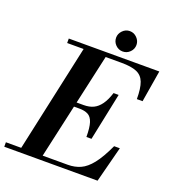

<svg xmlns="http://www.w3.org/2000/svg" viewBox="-181 -1047 1054 1170"><g transform="rotate(20 346.5 -462.0)"><path d="M74 0 238 -754H381L213 0ZM-19 0V-29H382Q427 -29 464 -45.5Q501 -62 536 -106Q571 -150 609 -232H646L586 0ZM431 -227Q431 -288 420.5 -320Q410 -352 388 -363.5Q366 -375 333 -375H246V-404H349Q385 -404 411.5 -416.5Q438 -429 459 -458Q480 -487 495 -535H528L464 -227ZM641 -549Q641 -619 626.5 -657Q612 -695 576.5 -710Q541 -725 477 -725H125V-754H712L678 -549ZM460 -792Q433 -792 413.5 -811.5Q394 -831 394 -858Q394 -884 413.5 -904Q433 -924 460 -924Q487 -924 506.5 -904Q526 -884 526 -858Q526 -831 506.5 -811.5Q487 -792 460 -792Z"/></g></svg>

Font: Libre Bodoni SemiBold
Style: Italic
Weight: 600
Italic angle: -13°
Version: Version 2.003